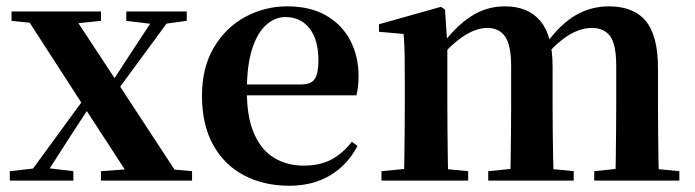

<svg xmlns="http://www.w3.org/2000/svg" viewBox="-20 -572 2200 608"><path d="M11 0V-29.9L99.5 -39.9H128.6L212.3 -29.9V0ZM56.7 0 284.4 -311.7 306.2 -291.7H301.5L206.3 -146L112.4 0ZM299.6 0V-29.9L437.4 -40.2H474.6L588.2 -29.9V0ZM318.1 -239.8 296.2 -261.5H301.8L391.3 -399.1L481 -535.7H535.7ZM398.1 0 247.7 -231.4 51.1 -535.7H203.8L349 -315.2L555.5 0ZM16.5 -506V-535.7H299.8V-506L191.7 -494.8H125.2ZM379.9 -506V-535.7H571.3V-506L494.2 -495.5H466Z M896.2 16.2Q815.8 16.2 753.2 -16.5Q690.6 -49.1 655.1 -113Q619.6 -176.9 619.6 -268.8Q619.6 -358.8 657.6 -422.2Q695.5 -485.7 757.2 -518.8Q818.9 -551.9 889.4 -551.9Q963.1 -551.9 1013.5 -522.5Q1063.8 -493.1 1089.6 -443.2Q1115.4 -393.3 1115.4 -330.9Q1115.4 -296.1 1108.7 -270.2H678.1V-304.6H933.4Q965.5 -304.6 976.9 -322.2Q988.3 -339.8 988.3 -380.4Q988.3 -446.3 960.2 -482.2Q932.1 -518 884.1 -518Q850.7 -518 822.6 -492.9Q794.6 -467.8 778.1 -416Q761.7 -364.1 761.7 -282.7Q761.7 -200.5 784.9 -148.2Q808 -95.8 848.8 -71.7Q889.5 -47.5 941.4 -47.5Q994.4 -47.5 1030.9 -67.7Q1067.3 -87.9 1094.2 -123.2L1112.1 -109.9Q1080.6 -49.8 1025.7 -16.8Q970.7 16.2 896.2 16.2Z M1188 0V-29.9L1293.6 -40.2H1356.7L1462.6 -29.9V0ZM1258.2 0Q1259.9 -25.5 1260.4 -67.4Q1260.9 -109.4 1261.4 -154.8Q1261.9 -200.3 1261.9 -234.8V-311.2Q1261.9 -360.7 1261.4 -394.1Q1260.9 -427.5 1258.2 -464.5L1180.1 -471.4V-495.2L1376.2 -550.4L1389.2 -541.7L1396.6 -431V-428V-234.8Q1396.6 -200.3 1397.1 -154.8Q1397.6 -109.4 1398.1 -67.4Q1398.6 -25.5 1399.6 0ZM1526.1 0V-29.9L1628.5 -40.2H1692.6L1796.8 -29.9V0ZM1594.9 0Q1596.6 -25.5 1597.1 -66.9Q1597.6 -108.4 1598.1 -153.8Q1598.6 -199.3 1598.6 -234.8V-362.5Q1598.6 -428.5 1579.7 -456Q1560.7 -483.5 1523.4 -483.5Q1486.1 -483.5 1445.6 -455.9Q1405.1 -428.3 1365.2 -379.4L1360 -425.7H1376.3Q1420.5 -486.3 1469.8 -519.1Q1519.1 -551.9 1579.1 -551.9Q1652.1 -551.9 1691 -505.8Q1729.9 -459.6 1729.9 -360.5V-234.8Q1729.9 -199.3 1730.4 -153.8Q1730.9 -108.4 1731.7 -66.9Q1732.6 -25.5 1733.6 0ZM1861.8 0V-29.9L1959.8 -40.2H2025.8L2131.3 -29.9V0ZM1928.1 0Q1929.4 -25.5 1929.9 -66.9Q1930.4 -108.4 1930.9 -153.8Q1931.4 -199.3 1931.4 -234.8V-362.5Q1931.4 -432 1911.9 -457.7Q1892.5 -483.5 1854.1 -483.5Q1817.1 -483.5 1778.4 -459Q1739.7 -434.5 1697 -382.8L1690.1 -433.9H1709.7Q1755.1 -496.4 1803.5 -524.2Q1852 -551.9 1907.9 -551.9Q1986.8 -551.9 2025.2 -505.2Q2063.6 -458.4 2063.6 -357V-234.8Q2063.6 -199.3 2064.1 -153.8Q2064.6 -108.4 2065.1 -66.9Q2065.6 -25.5 2066.6 0Z"/></svg>

Font: Noto Serif SC
Style: Regular
Weight: 200
Designer: Ryoko NISHIZUKA 西塚涼子 (kana & ideographs); Frank Grießhammer (Latin, Greek & Cyrillic); Wenlong ZHANG 张文龙 (bopomofo); San
Foundry: Adobe
Version: Version 2.001;hotconv 1.1.0;makeotfexe 2.6.0